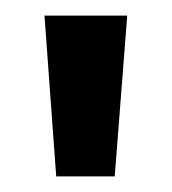

<svg xmlns="http://www.w3.org/2000/svg" viewBox="-20 -720 220 246"><path d="M37 -700H143L127 -494H52Z"/></svg>

Font: Adderley Bold
Style: Regular
Weight: 700
Designer: gorohovskiy
Version: Version 1.003 November 13, 2017